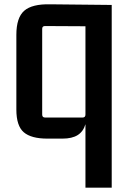

<svg xmlns="http://www.w3.org/2000/svg" viewBox="-20 -635 611 892"><path d="M499 -612V237H377V-58Q367 -24 341 -7.5Q315 9 270 9H200Q125 9 90.5 -20.5Q56 -50 56 -126V-473Q56 -553 92.5 -585Q129 -617 214 -615ZM189 -89H364Q377 -89 377 -103V-513L189 -514Q176 -514 176 -501V-103Q176 -89 189 -89Z"/></svg>

Font: Kdam Thmor Pro
Style: Regular
Weight: 400
Designer: Sovichet Tep, Longdey Hak
Foundry: Anagata Design
Version: Version 1.003; ttfautohint (v1.8.4.7-5d5b)